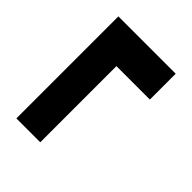

<svg xmlns="http://www.w3.org/2000/svg" viewBox="-43 -649 672 672"><g transform="rotate(-45 293.0 -313.0)"><path d="M40.5 -336.4H417.5V-170.9H545.4V-454.6H40.5Z"/></g></svg>

Font: Cascadia Code
Style: Bold
Weight: 700
Monospace: yes
Designer: Aaron Bell
Foundry: Saja Typeworks
Version: Version 2404.023